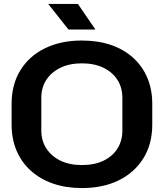

<svg xmlns="http://www.w3.org/2000/svg" viewBox="-20 -945 833 976"><path d="M396 11Q316 11 250.5 -11.5Q185 -34 137.5 -76.5Q90 -119 64.5 -178.5Q39 -238 39 -312V-417Q39 -516 84 -588.5Q129 -661 209.5 -700Q290 -739 396 -739Q477 -739 542.5 -717Q608 -695 655.5 -652.5Q703 -610 728.5 -550.5Q754 -491 754 -417V-312Q754 -213 709 -140.5Q664 -68 584 -28.5Q504 11 396 11ZM396 -106Q461 -106 507 -128.5Q553 -151 577.5 -190.5Q602 -230 602 -281V-448Q602 -500 577 -539Q552 -578 506 -600.5Q460 -623 396 -623Q333 -623 287 -600.5Q241 -578 215.5 -539Q190 -500 190 -448V-281Q190 -230 215.5 -190.5Q241 -151 287 -128.5Q333 -106 396 -106ZM328 -795 225 -925H376L465 -795Z"/></svg>

Font: Hubot Sans Condensed ExtraLight SemiBold
Style: Regular
Weight: 600
Version: Version 2.000